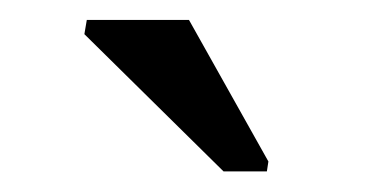

<svg xmlns="http://www.w3.org/2000/svg" viewBox="-20 -756 373 190"><path d="M245.6 -596.2 244.1 -586.4H201.2L63.5 -722.2L65.9 -736.3H167Z"/></svg>

Font: Arimo
Style: Italic
Weight: 400
Italic angle: -12°
Designer: Steve Matteson
Foundry: Monotype Imaging Inc.
Version: Version 1.33